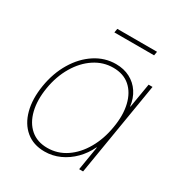

<svg xmlns="http://www.w3.org/2000/svg" viewBox="-166 -820 902 953"><g transform="rotate(30 285.0 -344.0)"><path d="M223.1 10.3Q158.7 10.3 116 -25.4Q73.2 -61 56.6 -123.8Q40 -186.5 53.2 -267.1Q66.4 -347.2 104 -409.7Q141.6 -472.2 196.3 -507.8Q251 -543.5 314.9 -543.5Q360.4 -543.5 395.5 -525.1Q430.7 -506.8 452.6 -473.6Q474.6 -440.4 480 -396H481.9L505.4 -535.6H527.8L439 0H416.5L439 -136.7H437Q416.5 -93.3 383.5 -60.1Q350.6 -26.9 309.6 -8.3Q268.6 10.3 223.1 10.3ZM226.1 -12.2Q284.7 -12.2 333.3 -44.9Q381.8 -77.6 415 -135.3Q448.2 -192.9 460.4 -267.1Q473.1 -340.8 459.2 -398.4Q445.3 -456.1 408.2 -488.5Q371.1 -521 312.5 -521Q254.9 -521 205.6 -488.5Q156.2 -456.1 122.1 -398.4Q87.9 -340.8 75.7 -267.1Q63.5 -192.9 77.9 -135.3Q92.3 -77.6 130.1 -44.9Q168 -12.2 226.1 -12.2ZM460 -697.8 456.1 -675.3H228.5L232.4 -697.8Z"/></g></svg>

Font: Inter 20pt Thin
Style: Italic
Weight: 250
Italic angle: -9.3988°
Version: Version 4.001;git-66647c0bb